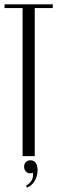

<svg xmlns="http://www.w3.org/2000/svg" viewBox="-20 -719 264 884"><path d="M223 -682H140V0H84V-682H1V-699H223ZM132 76Q130 78 126 78.5Q122 79 119 79Q107 79 99 70.5Q91 62 91 49Q91 35 99 27Q107 19 120 19Q136 19 144.5 31Q153 43 153 64Q153 91 140 113.5Q127 136 104 145L100 136Q119 124 126.5 110Q134 96 132 76Z"/></svg>

Font: Moniqa Cond Heading
Style: Regular
Weight: 400
Width: 3
Designer: Rajesh Rajput
Foundry: Rajesh Rajput
Version: Version 1.000